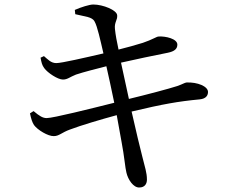

<svg xmlns="http://www.w3.org/2000/svg" viewBox="-20 -787 1040 852"><path d="M314 -724C357 -713 389 -713 400 -691C412 -670 425 -610 439 -550C357 -531 253 -507 230 -507C206 -507 193 -523 175 -538L160 -531C164 -510 166 -499 176 -485C192 -463 237 -434 259 -434C280 -434 289 -445 317 -456C353 -468 402 -480 452 -493C461 -454 474 -394 487 -331C383 -305 216 -263 187 -263C170 -263 155 -272 129 -294L113 -284C118 -260 123 -244 131 -232C146 -211 193 -182 219 -183C242 -183 254 -199 290 -212C340 -231 428 -257 498 -276C506 -231 514 -188 520 -154C531 -98 536 -38 541 -21C548 10 572 46 598 45C623 45 632 28 632 10C632 -21 623 -45 611 -94C601 -132 584 -204 564 -292C703 -325 770 -337 866 -346C896 -349 903 -365 903 -379C903 -404 856 -423 808 -421C799 -420 792 -414 766 -405C729 -393 631 -367 552 -348C541 -398 529 -453 517 -509C578 -523 669 -542 725 -553C754 -559 767 -570 767 -589C767 -615 715 -627 684 -625C675 -625 656 -611 614 -597C582 -587 546 -577 506 -567C498 -605 493 -630 490 -659C487 -689 502 -698 500 -719C499 -742 437 -767 394 -767C377 -767 339 -755 312 -743Z"/></svg>

Font: Source Han Serif JP Medium
Style: Regular
Weight: 500
Designer: Ryoko NISHIZUKA 西塚涼子 (kana & ideographs); Frank Grießhammer (Latin, Greek & Cyrillic); Wenlong ZHANG 张文龙 (bopomofo); San
Foundry: Adobe Systems Incorporated
Version: Version 1.001;PS 1.001;hotconv 16.6.54;makeotf.lib2.5.65590